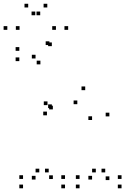

<svg xmlns="http://www.w3.org/2000/svg" viewBox="-52 -1006 692 1036"><path d="M603.8 10V-10H583.8V10ZM603.8 -40.5V-60.5H583.8V-40.5ZM515.8 -75.8V-95.8H495.8V-75.8ZM538.2 -34.3V-54.3H518.2V-34.3ZM538.2 -378V-398H518.2V-378ZM407.8 -519.5V-539.5H387.8V-519.5ZM204.3 -438.8V-458.8H184.3V-438.8ZM201.3 -383.8V-403.8H181.3V-383.8ZM365.2 -443.8V-463.8H345.2V-443.8ZM444.8 -358.5V-378.5H424.8V-358.5ZM444.8 -37.2V-57.2H424.8V-37.2ZM465 -75.8V-95.8H445V-75.8ZM377.3 -40.5V-60.5H357.3V-40.5ZM377.3 10V-10H357.3V10ZM298.8 10V-10H278.8V10ZM298.8 -40.5V-60.5H278.8V-40.5ZM210.8 -75.8V-95.8H190.8V-75.8ZM233.2 -40V-60H213.2V-40ZM233.2 -415.7V-435.7H213.2V-415.7ZM227.7 -422.7V-442.7H207.7V-422.7ZM227.7 -757V-777H207.7V-757ZM214.5 -763V-783H194.5V-763ZM52.3 -731.8V-751.8H32.3V-731.8ZM52.3 -676.2V-696.2H32.3V-676.2ZM166 -658.7V-678.7H146V-658.7ZM139.8 -690.5V-710.5H119.8V-690.5ZM139.8 -37.2V-57.2H119.8V-37.2ZM160 -75.8V-95.8H140V-75.8ZM72.3 -40.5V-60.5H52.3V-40.5ZM72.3 10V-10H52.3V10ZM53.5 -845V-865H33.5V-845ZM165 -923.7V-943.7H145V-923.7ZM138.3 -923.7V-943.7H118.3V-923.7ZM249.8 -845V-865H229.8V-845ZM315.8 -845V-865H295.8V-845ZM203.2 -965.7V-985.7H183.2V-965.7ZM100.2 -965.7V-985.7H80.2V-965.7ZM-12.5 -845V-865H-32.5V-845Z"/></svg>

Font: Monaspace Xenon Dots Var
Style: Regular
Weight: 400
Designer: Riley Cran and the Lettermatic Team
Version: Version 1.100 (Monaspace Xenon Dots)